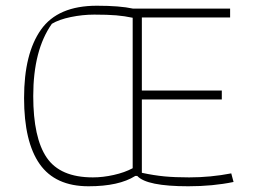

<svg xmlns="http://www.w3.org/2000/svg" viewBox="-20 -640 910 670"><path d="M64 -298Q64 -453 123 -536.5Q182 -620 318 -620Q398 -620 444 -610H783V-579H475V-324H754V-293H475V-37Q517 -28 553.5 -24.5Q590 -21 640 -21Q715 -21 787 -35L795 -5Q723 10 637 10Q492 10 459 -26H452Q395 10 289 10Q173 10 118.5 -67.5Q64 -145 64 -298ZM443 -53V-578Q415 -584 385.5 -586.5Q356 -589 309 -589Q268 -589 227 -580.5Q186 -572 161 -557Q96 -465 96 -305Q96 -159 143 -90Q190 -21 304 -21Q339 -21 377 -29.5Q415 -38 443 -53Z"/></svg>

Font: Athiti ExtraLight
Style: Regular
Weight: 275
Designer: CadsonDemak Team
Foundry: CadsonDemak
Version: Version 1.033